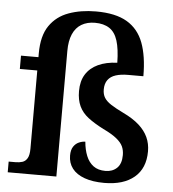

<svg xmlns="http://www.w3.org/2000/svg" viewBox="-54 -817 792 877"><g transform="rotate(5 342.0 -378.5)"><path d="M456 10Q403 10 365.5 -3.5Q328 -17 309 -42Q290 -67 290 -101Q290 -127 300 -142Q310 -157 325 -163.5Q340 -170 354 -170Q357 -134 368.5 -105.5Q380 -77 401.5 -61Q423 -45 457 -45Q489 -45 509.5 -64.5Q530 -84 530 -124Q530 -146 522 -163.5Q514 -181 492.5 -198.5Q471 -216 431 -235Q388 -257 360 -278.5Q332 -300 318.5 -329Q305 -358 305 -398Q305 -444 324.5 -475Q344 -506 380.5 -523Q417 -540 468 -542Q467 -605 455 -643Q443 -681 417 -698Q391 -715 351 -715Q315 -715 289 -699.5Q263 -684 249.5 -653Q236 -622 236 -576V0H13V-49H44Q62 -49 76 -53.5Q90 -58 98.5 -72.5Q107 -87 107 -117V-475H27V-536H107V-553Q107 -634 139 -680.5Q171 -727 226.5 -747Q282 -767 351 -767Q441 -767 493.5 -736Q546 -705 569 -644Q592 -583 592 -491H522Q489 -491 465.5 -483.5Q442 -476 429.5 -459Q417 -442 417 -415Q417 -393 426.5 -377.5Q436 -362 457.5 -348Q479 -334 516 -316Q560 -295 588 -270Q616 -245 629.5 -215.5Q643 -186 643 -151Q643 -73 593.5 -31.5Q544 10 456 10Z"/></g></svg>

Font: Noto Serif Hebrew SemiBold
Style: Regular
Weight: 600
Version: Version 2.003